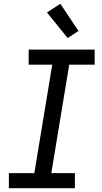

<svg xmlns="http://www.w3.org/2000/svg" viewBox="-20 -998 540 1018"><path d="M27 0V-80H162L257 -655H132V-735H482V-655H347L252 -80H377V0ZM339 -796 229 -932 300 -978 396 -834Z"/></svg>

Font: Iosevka SS18 Medium
Style: Italic
Weight: 500
Italic angle: -9°
Monospace: yes
Designer: Belleve Invis
Foundry: Belleve Invis
Version: Version 25.1.1; ttfautohint (v1.8.4)